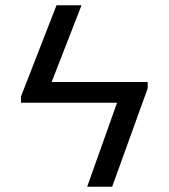

<svg xmlns="http://www.w3.org/2000/svg" viewBox="-20 -708 640 728"><path d="M540 -373 405.3 0H310.5L423.8 -318.4H59.6V-342.3L194.3 -688H289.1L175.8 -397H540Z"/></svg>

Font: Cousine
Style: Regular
Weight: 400
Monospace: yes
Designer: Steve Matteson
Foundry: Monotype Imaging Inc.
Version: Version 1.21